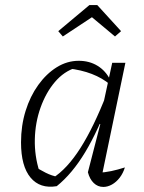

<svg xmlns="http://www.w3.org/2000/svg" viewBox="-20 -732 570 758"><path d="M204 3Q138 14 100.5 -31Q63 -76 63 -170Q63 -236 81 -294Q99 -352 131 -396.5Q163 -441 204 -466.5Q245 -492 291 -492Q333 -492 365.5 -472Q398 -452 416 -415L415 -398Q353 -450 249 -462L280 -465Q232 -450 196.5 -408Q161 -366 140 -307Q119 -248 117.5 -182Q116 -116 136 -54L113 -77Q137 -62 160.5 -50Q184 -38 211 -33L188 -29Q245 -65 297.5 -147.5Q350 -230 401 -361L417 -349Q368 -217 316.5 -131.5Q265 -46 204 3ZM379 -23 367 -50Q393 -51 419 -56.5Q445 -62 473 -71Q466 -48 452.5 -30.5Q439 -13 422 -3.5Q405 6 388 6Q366 6 350 -9.5Q334 -25 327 -52L376 -242L371 -244L423 -484H475ZM364 -712 458 -609 434 -588 343 -664 228 -588 210 -609 333 -712Z"/></svg>

Font: Piazzolla Thin ExtraLight
Style: Italic
Weight: 250
Italic angle: -11.3°
Version: Version 2.005